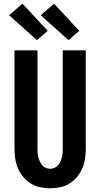

<svg xmlns="http://www.w3.org/2000/svg" viewBox="-20 -1006 540 1034"><path d="M250 8Q222 8 195 2Q168 -4 144.5 -18.5Q121 -33 103.5 -55Q86 -77 75.5 -102.5Q65 -128 61.5 -155.5Q58 -183 58 -210V-735H182V-210Q182 -198 182.5 -185.5Q183 -173 186 -161Q189 -149 194 -137.5Q199 -126 207 -116.5Q215 -107 226.5 -102Q238 -97 250 -97Q262 -97 273.5 -102Q285 -107 293 -116.5Q301 -126 306 -137.5Q311 -149 314 -161Q317 -173 317.5 -185.5Q318 -198 318 -210V-735H442V-210Q442 -183 438.5 -155.5Q435 -128 424.5 -102.5Q414 -77 396.5 -55Q379 -33 355.5 -18.5Q332 -4 305 2Q278 8 250 8ZM349 -790 199 -924 271 -986 407 -840ZM179 -790 29 -924 101 -986 237 -840Z"/></svg>

Font: Iosevka Curly Extrabold
Style: Regular
Weight: 800
Monospace: yes
Designer: Belleve Invis
Foundry: Belleve Invis
Version: Version 22.1.2; ttfautohint (v1.8.4)